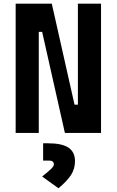

<svg xmlns="http://www.w3.org/2000/svg" viewBox="-20 -713 626 1030"><path d="M328.1 0 206.1 -542H188V0H64V-693.4H257.8L379.9 -151.4H397.9V-693.4H522V0ZM293.5 296.9 206.1 233.9Q242.2 205.1 255.6 191.7Q269 178.2 269 169.4Q269 148.4 243.2 148.4H211.4V55.7H238.3Q312.5 55.7 347.4 79.1Q382.3 102.5 382.3 151.9Q382.3 192.4 361.1 225.6Q339.8 258.8 293.5 296.9Z"/></svg>

Font: Cascadia Mono PL
Style: Bold
Weight: 700
Monospace: yes
Designer: Aaron Bell
Foundry: Saja Typeworks
Version: Version 2404.023; ttfautohint (v1.8.4)